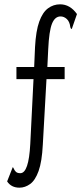

<svg xmlns="http://www.w3.org/2000/svg" viewBox="-20 -693 390 888"><path d="M70 175Q32 175 13 146L39 80Q42 82 44.5 88.5Q47 95 53.5 101.5Q60 108 74 108Q113 108 120 -27L135 -327H56V-383H138L142 -475Q146 -550 161.5 -593Q177 -636 202 -654.5Q227 -673 258 -673Q304 -673 336 -628L312 -559Q307 -559 305 -569Q302 -593 289 -605Q276 -617 260 -617Q234 -617 220.5 -583.5Q207 -550 203 -465L199 -383H279V-327H195L178 -24Q174 55 158.5 98Q143 141 119.5 158Q96 175 70 175Z"/></svg>

Font: Inconsolata ExtraCondensed
Style: Regular
Weight: 400
Width: 2
Monospace: yes
Designer: Raph Levien, Cyreal, Brenton Simpson
Foundry: Raph Levien, Cyreal, Google
Version: Version 3.001; ttfautohint (v1.8.2.53-6de2)